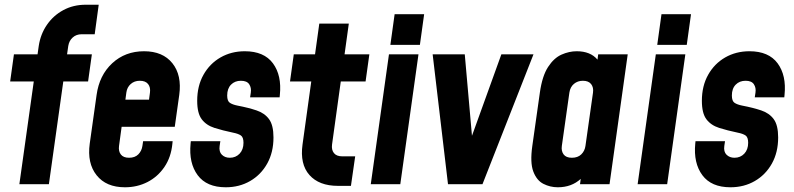

<svg xmlns="http://www.w3.org/2000/svg" viewBox="-20 -780 3363 813"><path d="M62 0 123 -435H23L39 -550H139L144 -585Q151.5 -635.5 178.8 -675Q206 -714.5 248.2 -737.2Q290.5 -760 343 -760H398L381 -635H326Q303 -635 287.8 -621.2Q272.5 -607.5 269 -585L264 -550H369L353 -435H248L187 0Z M509 13Q429.5 13 389 -38Q348.5 -89 360 -172L389 -378Q400.5 -461.5 455.2 -512.2Q510 -563 590 -563Q669.5 -563 710 -512.2Q750.5 -461.5 739 -378L720 -243H495L484 -162Q481 -139.5 491.8 -125.8Q502.5 -112 526.5 -112Q551.5 -112 565.8 -126.5Q580 -141 583 -162L586 -182H711L710 -172Q704.5 -114.5 676.2 -73Q648 -31.5 604.5 -9.2Q561 13 509 13ZM572 -438Q549 -438 533.5 -424.2Q518 -410.5 515 -388L511 -358H611L615 -388Q618 -410.5 607 -424.2Q596 -438 572 -438Z M936 13Q855 13 817 -38.2Q779 -89.5 787 -172L788 -182H913L910 -162Q906.5 -137.5 919.5 -124.8Q932.5 -112 953 -112Q978 -112 994.5 -129.2Q1011 -146.5 1011 -175.5Q1011 -199 999.8 -206.5Q988.5 -214 968 -218Q922.5 -227.5 888 -238.5Q853.5 -249.5 834.2 -275Q815 -300.5 815 -353Q815 -416 841.5 -463.2Q868 -510.5 913.8 -536.8Q959.5 -563 1016.5 -563Q1098 -563 1135.8 -511.8Q1173.5 -460.5 1165 -378L1164 -368H1039L1042 -388Q1045 -408.5 1035.2 -423.2Q1025.5 -438 1000 -438Q974.5 -438 958.2 -421.5Q942 -405 942 -375.5Q942 -352 953.5 -344.5Q965 -337 985 -333Q1032 -324 1066.2 -312.5Q1100.5 -301 1119.2 -275.5Q1138 -250 1138 -198Q1138 -135 1111.5 -87.5Q1085 -40 1039.2 -13.5Q993.5 13 936 13Z M1411 7Q1331 7 1290.2 -39Q1249.5 -85 1261 -168L1298 -435H1208L1224 -550H1314L1332 -680H1457L1439 -550H1544L1528 -435H1423L1386 -168Q1383 -145.5 1394 -131.8Q1405 -118 1429 -118H1484L1466 7Z M1633 -590 1651 -720H1776L1758 -590ZM1550 0 1627 -550H1752L1675 0Z M1877 0 1812 -550H1948L1978.5 -205L2103 -550H2239L2023 0Z M2342 13Q2309.5 13 2281 -1.5Q2252.5 -16 2238.2 -53.8Q2224 -91.5 2234 -162L2266 -388Q2276 -458.5 2300.8 -496.5Q2325.5 -534.5 2357.8 -548.8Q2390 -563 2422 -563Q2480 -563 2510 -527.5L2513 -550H2638L2561 0H2436L2439 -22.5Q2400 13 2342 13ZM2401.5 -112Q2426.5 -112 2441.2 -126.2Q2456 -140.5 2459 -162L2491 -388Q2494 -410 2483 -424Q2472 -438 2448 -438Q2426 -438 2410.2 -424.8Q2394.5 -411.5 2391 -388L2359 -162Q2356 -140.5 2366.5 -126.2Q2377 -112 2401.5 -112Z M2763 -590 2781 -720H2906L2888 -590ZM2680 0 2757 -550H2882L2805 0Z M3073 13Q2992 13 2954 -38.2Q2916 -89.5 2924 -172L2925 -182H3050L3047 -162Q3043.5 -137.5 3056.5 -124.8Q3069.5 -112 3090 -112Q3115 -112 3131.5 -129.2Q3148 -146.5 3148 -175.5Q3148 -199 3136.8 -206.5Q3125.5 -214 3105 -218Q3059.5 -227.5 3025 -238.5Q2990.5 -249.5 2971.2 -275Q2952 -300.5 2952 -353Q2952 -416 2978.5 -463.2Q3005 -510.5 3050.8 -536.8Q3096.5 -563 3153.5 -563Q3235 -563 3272.8 -511.8Q3310.5 -460.5 3302 -378L3301 -368H3176L3179 -388Q3182 -408.5 3172.2 -423.2Q3162.5 -438 3137 -438Q3111.5 -438 3095.2 -421.5Q3079 -405 3079 -375.5Q3079 -352 3090.5 -344.5Q3102 -337 3122 -333Q3169 -324 3203.2 -312.5Q3237.5 -301 3256.2 -275.5Q3275 -250 3275 -198Q3275 -135 3248.5 -87.5Q3222 -40 3176.2 -13.5Q3130.5 13 3073 13Z"/></svg>

Font: Mohave
Style: Bold Italic
Weight: 700
Italic angle: -8°
Designer: Gumpita Rahayu
Foundry: Tokotype
Version: Version 2.003; ttfautohint (v1.8.3)